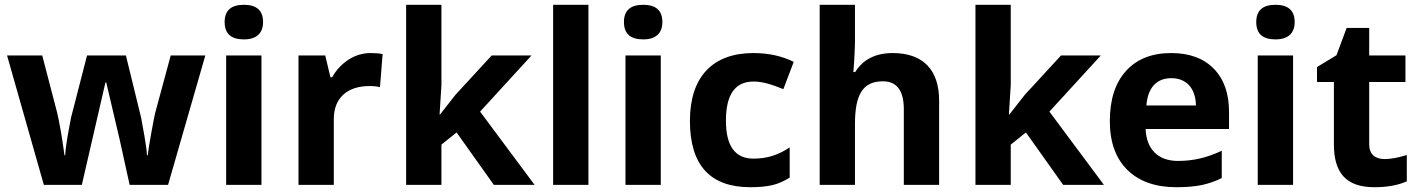

<svg xmlns="http://www.w3.org/2000/svg" viewBox="-20 -780 5987 810"><path d="M689 0 846.2 -545.9H700.2L634.8 -304.2C631.3 -290 626 -262.2 618.7 -221.7C611.3 -180.7 606 -148.4 603 -125H600.1C598.6 -162.1 580.6 -255.4 575.2 -284.2L511.2 -545.9H347.2L279.8 -284.2L272 -242.7C261.7 -189 256.3 -149.9 254.9 -125H252C241.7 -201.2 231.4 -260.7 221.2 -304.2L158.2 -545.9H9.8L165 0H325.2L424.8 -432.1H428.2L484.9 -190.9L526.9 0Z M927.7 -687C927.7 -638.2 954.6 -613.8 1008.8 -613.8C1063 -613.8 1089.8 -640.6 1089.8 -687C1089.8 -735.4 1063 -759.8 1008.8 -759.8C954.6 -759.8 927.7 -735.4 927.7 -687ZM1083 -545.9H934.1V0H1083Z M1543.9 -556.2C1510.3 -556.2 1479 -546.9 1450.2 -528.3C1421.4 -509.3 1398.4 -484.9 1381.3 -454.1H1374L1352.1 -545.9H1239.3V0H1388.2V-277.8C1388.2 -365.7 1443.8 -417 1539.1 -417C1556.2 -417 1570.8 -415.5 1583 -412.1L1594.2 -551.8C1581.1 -554.7 1564 -556.2 1543.9 -556.2Z M1834.5 -296.9 1842.3 -420.9V-759.8H1693.4V0H1842.3V-169.9L1906.2 -221.2L2063.5 0H2235.4L2005.4 -309.1L2222.2 -545.9H2054.2L1901.4 -379.9L1836.4 -296.9Z M2462.4 -759.8H2313.5V0H2462.4Z M2612.3 -687C2612.3 -638.2 2639.2 -613.8 2693.4 -613.8C2747.6 -613.8 2774.4 -640.6 2774.4 -687C2774.4 -735.4 2747.6 -759.8 2693.4 -759.8C2639.2 -759.8 2612.3 -735.4 2612.3 -687ZM2767.6 -545.9H2618.7V0H2767.6Z M3145.5 9.8C3183.1 9.8 3213.9 6.8 3238.8 1C3263.2 -4.9 3287.6 -15.6 3311.5 -30.8V-158.2C3262.7 -125.5 3215.8 -110.8 3158.7 -110.8C3081.1 -110.8 3042.5 -164.1 3042.5 -271C3042.5 -380.9 3081.1 -436 3158.7 -436C3199.2 -436 3237.8 -422.9 3284.7 -403.8L3328.6 -519C3278.3 -543.9 3221.7 -556.2 3158.7 -556.2C2986.3 -556.2 2890.6 -455.6 2890.6 -270C2890.6 -83.5 2975.6 9.8 3145.5 9.8Z M3941.9 -356C3941.9 -484.9 3874.5 -556.2 3746.1 -556.2C3673.8 -556.2 3621.1 -529.3 3587.9 -476.1H3580.1L3583.5 -520C3585.9 -564.5 3586.9 -592.8 3586.9 -605V-759.8H3438V0H3586.9V-256.8C3586.9 -383.8 3621.6 -437 3705.1 -437C3763.7 -437 3793 -397.5 3793 -318.8V0H3941.9Z M4236.3 -296.9 4244.1 -420.9V-759.8H4095.2V0H4244.1V-169.9L4308.1 -221.2L4465.3 0H4637.2L4407.2 -309.1L4624 -545.9H4456.1L4303.2 -379.9L4238.3 -296.9Z M4921.4 -450.2C4984.4 -450.2 5023.9 -408.7 5025.4 -335H4816.4C4821.8 -408.7 4858.4 -450.2 4921.4 -450.2ZM4942.4 9.8C4984.9 9.8 5021 6.8 5050.8 0.5C5080.6 -6.3 5108.4 -15.6 5134.3 -28.8V-144C5070.3 -114.3 5015.1 -101.1 4949.2 -101.1C4864.7 -101.1 4816.4 -151.4 4813 -235.8H5165V-308.1C5165 -385.7 5143.6 -446.3 5100.6 -490.2C5057.6 -534.2 4997.6 -556.2 4920.4 -556.2C4839.8 -556.2 4776.4 -531.2 4731 -481.4C4685.1 -431.2 4662.1 -360.4 4662.1 -269C4662.1 -180.2 4687 -111.3 4736.3 -63C4785.6 -14.6 4854.5 9.8 4942.4 9.8Z M5279.8 -687C5279.8 -638.2 5306.6 -613.8 5360.8 -613.8C5415 -613.8 5441.9 -640.6 5441.9 -687C5441.9 -735.4 5415 -759.8 5360.8 -759.8C5306.6 -759.8 5279.8 -735.4 5279.8 -687ZM5435.1 -545.9H5286.1V0H5435.1Z M5821.3 -108.9C5782.2 -108.9 5756.3 -128.4 5756.3 -170.9V-434.1H5909.2V-545.9H5756.3V-662.1H5661.1L5618.2 -546.9L5536.1 -497.1V-434.1H5607.4V-170.9C5607.4 -50.3 5659.2 9.8 5778.3 9.8C5832.5 9.8 5877.9 1.5 5915 -15.1V-126C5878.4 -114.7 5847.2 -108.9 5821.3 -108.9Z"/></svg>

Font: Sahel
Style: Bold
Weight: 700
Foundry: Saber Rastikerdar (saber.rastikerdar@gmail.com)
Version: Version 3.4.0